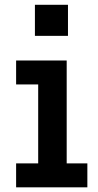

<svg xmlns="http://www.w3.org/2000/svg" viewBox="-20 -802 419 822"><path d="M265.5 -102.5H354V0H49V-102.5H143.5V-440.5H49V-543H265.5ZM129.5 -781.5H271V-648.5H129.5Z"/></svg>

Font: Hepta Slab ExtraLight SemiBold
Style: Regular
Weight: 600
Version: Version 1.102